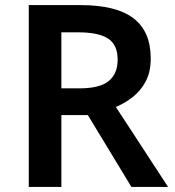

<svg xmlns="http://www.w3.org/2000/svg" viewBox="-20 -734 686 754"><path d="M296 -714Q437 -714 504.5 -662Q572 -610 572 -504Q572 -452 552.5 -415Q533 -378 502 -353.5Q471 -329 435 -314L640 0H496L325 -282H221V0H93V-714ZM288 -607H221V-387H292Q371 -387 406.5 -415.5Q442 -444 442 -500Q442 -558 404.5 -582.5Q367 -607 288 -607Z"/></svg>

Font: Noto Sans Gujarati SemiBold
Style: Regular
Weight: 600
Designer: Jelle Bosma - Monotype Design Team, Universal Thirst
Foundry: Monotype Imaging Inc.
Version: Version 2.106; ttfautohint (v1.8.4.7-5d5b)